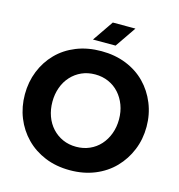

<svg xmlns="http://www.w3.org/2000/svg" viewBox="-128 -1005 1055 1131"><g transform="rotate(15 399.5 -440.0)"><path d="M400 13Q316 13 248 -15Q180 -43 131 -93Q82 -143 55.5 -209Q29 -275 29 -351Q29 -427 55.5 -493Q82 -559 130.5 -608.5Q179 -658 247.5 -685.5Q316 -713 400 -713Q483 -713 551.5 -685.5Q620 -658 668.5 -608.5Q717 -559 744 -492.5Q771 -426 771 -351Q771 -275 744 -209Q717 -143 668.5 -93Q620 -43 551.5 -15Q483 13 400 13ZM400 -130Q444 -130 481.5 -146.5Q519 -163 546 -193Q573 -223 588 -263.5Q603 -304 603 -351Q603 -398 588 -438Q573 -478 546 -508Q519 -538 481.5 -554.5Q444 -571 400 -571Q355 -571 318 -554.5Q281 -538 253.5 -508Q226 -478 211.5 -437.5Q197 -397 197 -351Q197 -304 211.5 -263.5Q226 -223 253.5 -193Q281 -163 318 -146.5Q355 -130 400 -130ZM333 -766 420 -893H558L471 -766Z"/></g></svg>

Font: MuseoModerno Thin
Style: Bold
Weight: 700
Version: Version 1.003